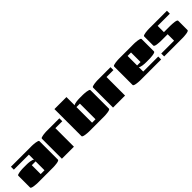

<svg xmlns="http://www.w3.org/2000/svg" viewBox="282 -1914 3162 3162"><g transform="rotate(-45 1863.5 -332.5)"><path d="M49 -432V-500H539Q547 -500 569.5 -498.5Q592 -497 617.5 -493.5Q643 -490 661 -483.5Q679 -477 679 -466V-34Q679 -24 661 -17Q643 -10 617.5 -6.5Q592 -3 569.5 -1.5Q547 0 539 0H170Q162 0 139.5 -1.5Q117 -3 91.5 -6.5Q66 -10 48 -17Q30 -24 30 -34V-309Q30 -320 48 -326.5Q66 -333 91.5 -336.5Q117 -340 139.5 -341.5Q162 -343 170 -343H259Q270 -343 290.5 -342Q311 -341 334 -337.5Q357 -334 375 -328Q393 -322 398 -313Q399 -312 399 -309V-432ZM399 -275H310V-68H399Z M1016 0H736V-466Q736 -477 754 -483.5Q772 -490 797.5 -493.5Q823 -497 845.5 -498.5Q868 -500 876 -500H1177V-432H1016Z M1227 -665H1507V-472Q1513 -481 1531.5 -486.5Q1550 -492 1572.5 -495Q1595 -498 1615 -499Q1635 -500 1645 -500H1727Q1735 -500 1757.5 -498.5Q1780 -497 1805.5 -493.5Q1831 -490 1849 -483.5Q1867 -477 1867 -466V-34Q1867 -24 1849 -17Q1831 -10 1805.5 -6.5Q1780 -3 1757.5 -1.5Q1735 0 1727 0H1367Q1359 0 1336.5 -1.5Q1314 -3 1288.5 -6.5Q1263 -10 1245 -17Q1227 -24 1227 -34ZM1507 -68H1587V-432H1507Z M2207 0H1927V-466Q1927 -477 1945 -483.5Q1963 -490 1988.5 -493.5Q2014 -497 2036.5 -498.5Q2059 -500 2067 -500H2368V-432H2207Z M3048 -68V0H2558Q2550 0 2527.5 -1.5Q2505 -3 2479.5 -6.5Q2454 -10 2436 -17Q2418 -24 2418 -34V-466Q2418 -477 2436 -483.5Q2454 -490 2479.5 -493.5Q2505 -497 2527.5 -498.5Q2550 -500 2558 -500H2918Q2926 -500 2948.5 -498.5Q2971 -497 2996.5 -493.5Q3022 -490 3040 -483.5Q3058 -477 3058 -466V-176Q3058 -166 3040 -159Q3022 -152 2996.5 -148.5Q2971 -145 2948.5 -143.5Q2926 -142 2918 -142H2837Q2827 -142 2806 -143Q2785 -144 2762 -147.5Q2739 -151 2721 -157Q2703 -163 2698 -172V-68ZM2698 -210H2778V-432H2698Z M3682 -500V-432H3398V-286H3514Q3522 -286 3542.5 -286Q3563 -286 3589.5 -284.5Q3616 -283 3640.5 -279.5Q3665 -276 3681 -269.5Q3697 -263 3697 -252V-34Q3697 -24 3679 -17Q3661 -10 3635.5 -6.5Q3610 -3 3587.5 -1.5Q3565 0 3557 0H3118V-68H3417V-218H3301Q3293 -218 3272.5 -218Q3252 -218 3225.5 -219.5Q3199 -221 3174.5 -224.5Q3150 -228 3134 -235Q3118 -242 3118 -252V-466Q3118 -477 3136 -483.5Q3154 -490 3179.5 -493.5Q3205 -497 3227.5 -498.5Q3250 -500 3258 -500Z"/></g></svg>

Font: Gajraj One
Style: Regular
Weight: 400
Designer: Saurabh Sharma
Foundry: Saurabh Sharma
Version: Version 1.000